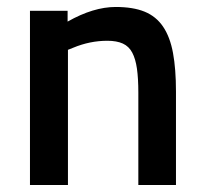

<svg xmlns="http://www.w3.org/2000/svg" viewBox="-20 -531 586 551"><path d="M175 -388V0H66V-500H174V-469Q248 -511 312 -511Q362 -511 395 -497.5Q428 -484 448 -454.5Q468 -425 476.5 -379Q485 -333 485 -268V0H377V-265Q377 -306 373 -334Q369 -362 359.5 -380Q350 -398 332.5 -406Q315 -414 288 -414Q238 -414 190 -394Z"/></svg>

Font: Sunflower Medium
Style: Regular
Weight: 500
Designer: JIKJI
Foundry: JIKJI
Version: Version 1.00